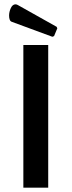

<svg xmlns="http://www.w3.org/2000/svg" viewBox="-20 -868 331 888"><path d="M203 0H88V-660H203ZM222 -698 35 -767Q28 -769 25 -777Q22 -785 22 -796Q22 -813 30 -830.5Q38 -848 52 -848Q56 -848 62 -845L242 -744L245 -737L230 -701Z"/></svg>

Font: Quattrocento Sans
Style: Bold
Weight: 700
Designer: Pablo Impallari
Foundry: Pablo Impallari, Igino Marini, Brenda Gallo
Version: Version 2.000